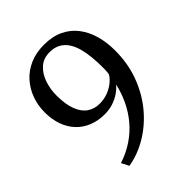

<svg xmlns="http://www.w3.org/2000/svg" viewBox="-222 -878 1050 1050"><g transform="rotate(-45 303.0 -352.5)"><path d="M300 -752.5Q365.5 -752.5 413.5 -729.5Q461.5 -706.5 492.5 -665.5Q523.5 -624.5 538.5 -570.8Q553.5 -517 553.5 -455.5Q553.5 -353.5 521 -267.2Q488.5 -181 433 -115Q377.5 -49 307.5 -7.5Q237.5 34 162.5 46.5L140.5 3Q200.5 -16.5 248.2 -49Q296 -81.5 331 -123.5Q366 -165.5 389.8 -215.5Q413.5 -265.5 425.5 -319.5Q410.5 -301 387 -284.8Q363.5 -268.5 333 -258.2Q302.5 -248 267.5 -248Q215.5 -248 173.8 -265Q132 -282 102.5 -313.5Q73 -345 57.2 -389.2Q41.5 -433.5 41.5 -488Q41.5 -541 58.8 -588.5Q76 -636 109 -673Q142 -710 190.2 -731.2Q238.5 -752.5 300 -752.5ZM287.5 -308.5Q325.5 -308.5 356.5 -321.5Q387.5 -334.5 408.5 -353Q429.5 -371.5 437.5 -388Q438.5 -395.5 439.2 -404Q440 -412.5 440.2 -421Q440.5 -429.5 440.5 -437.5Q440.5 -478.5 436.8 -517.2Q433 -556 423.8 -589.8Q414.5 -623.5 397.8 -648.8Q381 -674 355.2 -688Q329.5 -702 293 -702Q245 -702 213.8 -673.5Q182.5 -645 167.5 -600.5Q152.5 -556 152.5 -509Q152.5 -438 169.8 -393.8Q187 -349.5 217.5 -329Q248 -308.5 287.5 -308.5Z"/></g></svg>

Font: Merriweather 24pt
Style: Regular
Weight: 400
Designer: Eben Sorkin
Foundry: Eben Sorkin
Version: Version 2.100